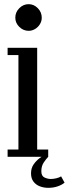

<svg xmlns="http://www.w3.org/2000/svg" viewBox="-20 -753 330 922"><path d="M117.5 -605Q92 -605 72.8 -623.8Q53.5 -642.5 53.5 -668Q53.5 -694.5 72.8 -713.8Q92 -733 117.5 -733Q142.5 -733 161.5 -713.8Q180.5 -694.5 180.5 -668Q180.5 -651.5 171.8 -637Q163 -622.5 148.5 -613.8Q134 -605 117.5 -605ZM16.5 0V-35H68.5V-488.5H16.5V-523.5H158.5V-35H211.5V0ZM211.5 149Q191 149 172 142Q153 135 141 119.5Q129 104 129 79.5Q129 54.5 141.2 36.8Q153.5 19 169.5 7Q185.5 -5 197 -11.5L211.5 0Q200.5 11.5 189.5 28.2Q178.5 45 178.5 69.5Q178.5 92.5 194 99.5Q209.5 106.5 224 106.5Q236 106.5 250 103.2Q264 100 273.5 94L290 124Q278 134.5 257.2 141.8Q236.5 149 211.5 149Z"/></svg>

Font: Imbue Thin 10pt Medium
Style: Regular
Weight: 500
Version: Version 1.102